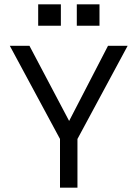

<svg xmlns="http://www.w3.org/2000/svg" viewBox="-20 -860 630 880"><path d="M565 -650 335 -223V0H255V-223L25 -650H115L313 -275H281L475 -650ZM259 -840V-742H155V-840ZM436 -840V-742H332V-840Z"/></svg>

Font: Syne
Style: Regular
Weight: 400
Designer: Lucas Descroix
Foundry: Bonjour Monde
Version: Version 2.200